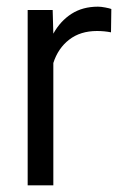

<svg xmlns="http://www.w3.org/2000/svg" viewBox="-20 -556 360 576"><path d="M63 -526H138L140 -455Q161 -493 194.5 -514.5Q228 -536 274 -536Q283 -536 296 -533.5Q309 -531 314 -529L313 -459Q293 -463 271 -463Q221 -463 187.5 -437Q154 -411 140 -367V0H63Z"/></svg>

Font: Freesentation 4 Regular
Style: Regular
Weight: 400
Designer: glyphs from Roboto by Christian Robertson / Hangul glyphs from Noto Sans CJK(Source Han Sans) by Jang Soo-young and Kang
Foundry: PT&
Version: Version 2.001